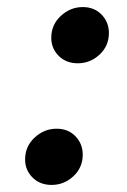

<svg xmlns="http://www.w3.org/2000/svg" viewBox="-20 -510 359 543"><path d="M126 13Q93 13 72 -8Q51 -29 51 -59Q51 -96 78 -121Q105 -146 140 -146Q173 -146 193.5 -124.5Q214 -103 214 -73Q214 -36 187.5 -11.5Q161 13 126 13ZM200 -331Q167 -331 146 -352Q125 -373 125 -403Q125 -440 152 -465Q179 -490 214 -490Q247 -490 267.5 -468.5Q288 -447 288 -417Q288 -380 261.5 -355.5Q235 -331 200 -331Z"/></svg>

Font: DeepMind Serif Text
Style: Italic
Weight: 400
Italic angle: -12°
Designer: Frank Grießhammer / Modifications: Colophon Foundry
Foundry: Colophon Foundry
Version: Version 5.003; ttfautohint (v1.8.2)